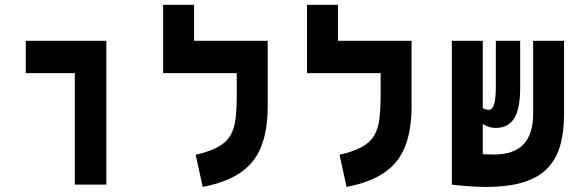

<svg xmlns="http://www.w3.org/2000/svg" viewBox="-20 -752 2384 782"><path d="M284.7 0V-454.1H85V-585.9H413.1V0Z M1070.3 -585.9V-318.4Q1070.3 -222.2 1044.2 -155.8Q1018.1 -89.4 960 -49.3Q901.9 -9.3 805.7 9.3L776.9 -121.6Q834 -134.8 867.7 -153.3Q901.4 -171.9 918 -199.7Q934.6 -227.5 939.5 -268.6Q944.3 -309.6 944.3 -367.2V-454.1H644.5V-732.4H770.5V-585.9Z M1656.2 -585.9V-318.4Q1656.2 -222.2 1630.1 -155.8Q1604 -89.4 1545.9 -49.3Q1487.8 -9.3 1391.6 9.3L1362.8 -121.6Q1419.9 -134.8 1453.6 -153.3Q1487.3 -171.9 1503.9 -199.7Q1520.5 -227.5 1525.4 -268.6Q1530.3 -309.6 1530.3 -367.2V-454.1H1230.5V-732.4H1356.4V-585.9Z M1958 9.3Q1930.7 9.3 1890.4 6.6Q1850.1 3.9 1821.3 0V-0.5H1820.3V-585.9H1946.3V-312Q1956.5 -304.7 1971.2 -304.7Q1985.4 -304.7 1992.4 -326.9Q1999.5 -349.1 1999.5 -399.4V-585.9H2098.6V-395Q2098.6 -306.6 2073.5 -268.8Q2048.3 -231 2000 -231Q1983.4 -231 1970 -235.6Q1956.5 -240.2 1946.3 -247.6V-124Q1977.1 -122.6 1990.2 -122.6Q2073.2 -122.6 2112.3 -164.3Q2151.4 -206.1 2151.4 -287.6V-585.9H2277.3V-287.6Q2277.3 -219.7 2263.2 -165Q2249 -110.4 2214.1 -71.3Q2179.2 -32.2 2116.9 -11.5Q2054.7 9.3 1958 9.3Z"/></svg>

Font: Cascadia Code PL
Style: Bold
Weight: 700
Monospace: yes
Designer: Aaron Bell
Foundry: Saja Typeworks
Version: Version 2404.023; ttfautohint (v1.8.4)